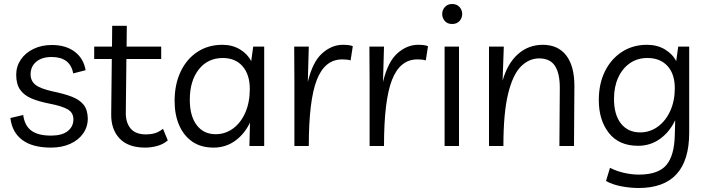

<svg xmlns="http://www.w3.org/2000/svg" viewBox="-20 -730 3541 960"><path d="M235 8Q142 8 91 -30.5Q40 -69 32 -140L96 -155Q103 -102 136.5 -77Q170 -52 235 -52Q290 -52 318.5 -74.5Q347 -97 347 -133Q347 -167 318 -183.5Q289 -200 227 -212Q175 -222 138 -237.5Q101 -253 81 -281Q61 -309 61 -356Q61 -398 84 -432Q107 -466 147.5 -485.5Q188 -505 239 -505Q309 -505 353.5 -471.5Q398 -438 408 -379L346 -363Q331 -445 238 -445Q190 -445 161.5 -421.5Q133 -398 133 -358Q133 -325 158 -305.5Q183 -286 248 -272Q301 -261 339 -246.5Q377 -232 397.5 -207Q418 -182 419 -138Q419 -96 396 -63Q373 -30 331.5 -11Q290 8 235 8Z M706 8Q621 8 578 -37.5Q535 -83 536 -159L539 -435H451V-497H540L541 -601H614L613 -497H786V-435H612L609 -164Q609 -116 633.5 -87Q658 -58 710 -58Q733 -58 753 -63.5Q773 -69 795 -86L819 -28Q797 -9 767 -0.5Q737 8 706 8Z M1301 -497V0H1227L1230 -117Q1202 -59 1155 -25.5Q1108 8 1048 8Q985 8 942 -21.5Q899 -51 876 -103.5Q853 -156 853 -225Q853 -308 883 -371.5Q913 -435 967 -470.5Q1021 -506 1092 -506Q1142 -506 1180 -483Q1218 -460 1236 -424L1246 -497ZM1094 -440Q1019 -440 974 -383Q929 -326 929 -231Q929 -150 963.5 -104.5Q998 -59 1058 -59Q1107 -59 1146 -88Q1185 -117 1207 -168Q1229 -219 1229 -285Q1229 -357 1193 -398.5Q1157 -440 1094 -440Z M1733 -428Q1723 -431 1713 -432Q1703 -433 1691 -433Q1604 -433 1564 -330.5Q1524 -228 1524 0H1452V-319L1451 -497H1524L1519 -320Q1543 -421 1591 -463.5Q1639 -506 1694 -506Q1710 -506 1722.5 -504.5Q1735 -503 1744 -499Z M2109 -428Q2099 -431 2089 -432Q2079 -433 2067 -433Q1980 -433 1940 -330.5Q1900 -228 1900 0H1828V-319L1827 -497H1900L1895 -320Q1919 -421 1967 -463.5Q2015 -506 2070 -506Q2086 -506 2098.5 -504.5Q2111 -503 2120 -499Z M2275 -497V0H2203V-497ZM2241 -610Q2217 -610 2204 -625Q2191 -640 2191 -660Q2191 -680 2204.5 -695Q2218 -710 2241 -710Q2264 -710 2277.5 -695Q2291 -680 2291 -660Q2291 -640 2277.5 -625Q2264 -610 2241 -610Z M2425 0V-497H2499L2493 -327Q2518 -414 2570.5 -460Q2623 -506 2694 -506Q2770 -506 2811 -453Q2852 -400 2852 -300L2850 0H2777L2779 -291Q2779 -364 2754.5 -401Q2730 -438 2676 -438Q2625 -438 2584.5 -397.5Q2544 -357 2520.5 -261Q2497 -165 2497 0Z M3173 210Q3131 210 3086.5 201.5Q3042 193 3010 175L3030 109Q3063 126 3101 134.5Q3139 143 3175 143Q3271 143 3311.5 95.5Q3352 48 3354 -56L3356 -129Q3328 -70 3280 -35.5Q3232 -1 3170 -1Q3075 -1 3024.5 -65Q2974 -129 2974 -230Q2974 -311 3004.5 -373Q3035 -435 3089.5 -470.5Q3144 -506 3215 -506Q3266 -506 3304.5 -483Q3343 -460 3361 -424L3371 -497H3426V-67Q3426 210 3173 210ZM3217 -440Q3167 -440 3129.5 -414Q3092 -388 3071 -342Q3050 -296 3050 -236Q3050 -156 3085 -112Q3120 -68 3181 -68Q3230 -68 3269.5 -97Q3309 -126 3331.5 -176Q3354 -226 3354 -289Q3354 -360 3317.5 -400Q3281 -440 3217 -440Z"/></svg>

Font: LivvicRegular
Style: Regular
Weight: 400
Designer: Jacques Le Bailly, Baron von Fonthausen
Version: Version 1.001; ttfautohint (v1.8.2)